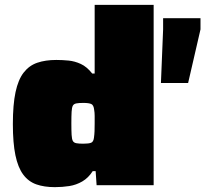

<svg xmlns="http://www.w3.org/2000/svg" viewBox="-20 -763 846 791"><path d="M206 8Q162 8 129.5 -3.5Q97 -15 75.5 -44Q54 -73 43.5 -123.5Q33 -174 33 -252Q33 -332 44 -383.5Q55 -435 77.5 -464Q100 -493 133.5 -504.5Q167 -516 212 -516Q237 -516 262.5 -513.5Q288 -511 313 -499.5Q338 -488 360 -460H370V-743H613V0H378L374 -58H362Q344 -30 319 -15.5Q294 -1 265.5 3.5Q237 8 206 8ZM323 -171Q346 -171 355.5 -175Q365 -179 367 -195Q369 -209 369.5 -222.5Q370 -236 370 -255Q370 -272 370 -285.5Q370 -299 368 -310Q366 -330 356 -334.5Q346 -339 323 -339Q305 -339 294.5 -337Q284 -335 280 -327.5Q276 -320 275 -302.5Q274 -285 274 -255Q274 -225 275 -207.5Q276 -190 280 -182.5Q284 -175 294.5 -173Q305 -171 323 -171ZM643 -421 652 -642V-688H806V-642L755 -421Z"/></svg>

Font: Saira Expanded Black
Style: Regular
Weight: 900
Width: 7
Designer: Hector Gatti with collaboration of the Omnibus-Type team
Foundry: Omnibus-Type
Version: Version 1.101